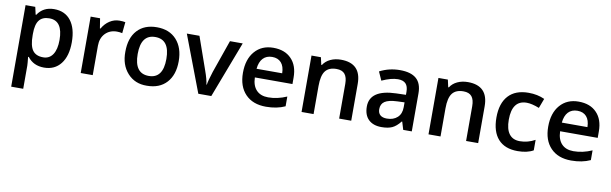

<svg xmlns="http://www.w3.org/2000/svg" viewBox="-47 -987 5365 1686"><g transform="rotate(10 2635.5 -144.0)"><path d="M183.5 -435.8Q233.6 -512.1 330.6 -512.1Q427.7 -512.1 480.3 -443.6Q532.9 -375.1 532.9 -252Q532.9 -128.9 479 -59.9Q425.2 9.1 330.4 9.1Q235.6 9.1 183.5 -59.7H176.9Q183.5 1.5 183.5 17.7V224H76.3V-503H162.8Q166.8 -487.4 178 -435.8ZM183.5 -268.5V-252.3Q183.5 -160.8 212.8 -119.6Q242.2 -78.4 307.4 -78.4Q363 -78.4 393.1 -123.9Q423.2 -169.4 423.2 -253.8Q423.2 -338.2 393.3 -381.7Q363.5 -425.2 302.8 -425.2Q242.2 -425.2 212.8 -387.8Q183.5 -350.4 183.5 -268.5Z M912 -512.1Q944.4 -512.1 965.1 -507.6L955 -408Q931.2 -413.5 907.5 -413.5Q843.8 -413.5 803.3 -371.6Q763.9 -329.6 763.9 -262.9V0H656.7V-503H740.6L754.8 -414.6H759.9Q785.6 -460.1 825.8 -486.1Q866 -512.1 912 -512.1Z M1247.7 -425.2Q1120.3 -425.2 1120.3 -251.8Q1120.3 -78.4 1248.7 -78.4Q1376.1 -78.4 1376.1 -251.8Q1376.1 -425.2 1247.7 -425.2ZM1010.1 -252.3Q1010.1 -375.6 1072.8 -443.9Q1135.5 -512.1 1247.2 -512.1Q1358.9 -512.1 1422.6 -441.6Q1486.3 -371.1 1486.3 -250.3Q1486.3 -129.4 1423.2 -60.2Q1360 9.1 1247.2 9.1Q1141.1 11.1 1074.8 -61.9Q1008.6 -135 1010.1 -252.3Z M1821 0H1705.3L1514.2 -503H1626.9L1729.5 -210.8Q1755.8 -137.5 1761.4 -91.5H1764.9Q1769 -124.4 1796.8 -210.8L1898.9 -503H2012.6Z M2170.9 -304.9H2399.4Q2398.4 -366.5 2369.6 -398.9Q2340.7 -431.2 2289.2 -431.2Q2237.6 -431.2 2207.3 -398.9Q2176.9 -366.5 2170.9 -304.9ZM2308.9 9.1Q2191.6 9.1 2125.4 -59.7Q2059.2 -128.4 2059.2 -249.7Q2059.2 -371.1 2120.6 -441.6Q2182 -512.1 2285.4 -512.1Q2388.8 -512.1 2446.4 -451.5Q2504.6 -391.8 2504.6 -285.1V-227.5H2169.4Q2171.4 -154.2 2208.8 -114.8Q2246.2 -75.3 2314 -75.3Q2396.4 -75.3 2479.3 -111.7V-24.8Q2406.5 9.1 2308.9 9.1Z M3068.8 -328.1V0H2961.1V-309.4Q2961.1 -368 2937.6 -396.6Q2914.1 -425.2 2863.5 -425.2Q2795.8 -425.2 2764.4 -384.7Q2733.1 -344.3 2733.1 -250.8V0H2625.9V-503H2709.8L2724.5 -437.3H2730Q2752.8 -473.2 2794.5 -492.7Q2836.2 -512.1 2887.8 -512.1Q3068.8 -512.1 3068.8 -328.1Z M3608.7 0H3532.4L3511.1 -70.3H3507.1Q3470.7 -24.3 3434 -7.6Q3397.4 9.1 3339.2 9.1Q3264.9 9.1 3223.5 -31.1Q3182 -71.3 3182 -146.6Q3182 -297.8 3416.1 -304.9L3502.5 -307.4V-334.2Q3502.5 -382.7 3480 -406.5Q3457.5 -430.2 3410.5 -430.2Q3350.4 -430.2 3267.9 -392.3L3233.6 -468.7Q3317.5 -512.1 3414.8 -512.1Q3512.1 -512.1 3560.4 -469.9Q3608.7 -427.7 3608.7 -338.7ZM3293.2 -143.1Q3293.2 -109.2 3313.4 -91Q3333.7 -72.8 3373.1 -72.8Q3431.2 -72.8 3466.6 -105.2Q3502 -137.5 3502 -196.7V-240.1L3437.3 -237.6Q3361.5 -234.6 3327.4 -212.1Q3293.2 -189.6 3293.2 -143.1Z M4200.7 -328.1V0H4093V-309.4Q4093 -368 4069.5 -396.6Q4046 -425.2 3995.4 -425.2Q3927.7 -425.2 3896.4 -384.7Q3865 -344.3 3865 -250.8V0H3757.8V-503H3841.8L3856.4 -437.3H3862Q3884.7 -473.2 3926.4 -492.7Q3968.1 -512.1 4019.7 -512.1Q4200.7 -512.1 4200.7 -328.1Z M4552.6 9.1Q4438.8 9.1 4379.2 -57.4Q4319.5 -123.9 4319.5 -250Q4319.5 -376.1 4381.4 -444.1Q4443.4 -512.1 4561.2 -512.1Q4641.1 -512.1 4704.2 -482.8L4671.9 -396.9Q4605.2 -423.2 4560.2 -423.2Q4429.7 -423.2 4429.7 -249.7Q4429.7 -165.3 4462.1 -122.6Q4494.4 -79.9 4557.1 -79.9Q4628.4 -79.9 4692.6 -115.8V-22.2Q4638.5 9.1 4552.6 9.1Z M4892.8 -304.9H5121.3Q5120.3 -366.5 5091.5 -398.9Q5062.7 -431.2 5011.1 -431.2Q4959.6 -431.2 4929.2 -398.9Q4898.9 -366.5 4892.8 -304.9ZM5030.8 9.1Q4913.5 9.1 4847.3 -59.7Q4781.1 -128.4 4781.1 -249.7Q4781.1 -371.1 4842.5 -441.6Q4903.9 -512.1 5007.3 -512.1Q5110.7 -512.1 5168.4 -451.5Q5226.5 -391.8 5226.5 -285.1V-227.5H4891.3Q4893.3 -154.2 4930.7 -114.8Q4968.1 -75.3 5035.9 -75.3Q5118.3 -75.3 5201.2 -111.7V-24.8Q5128.4 9.1 5030.8 9.1Z"/></g></svg>

Font: Khula SemiBold
Style: Regular
Weight: 600
Designer: Erin McLaughlin, Steve Matteson
Version: Version 1.002;PS 1.0;hotconv 1.0.72;makeotf.lib2.5.5900; ttf